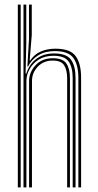

<svg xmlns="http://www.w3.org/2000/svg" viewBox="-20 -820 430 840"><path d="M322.8 0V-479.5Q322.8 -536 301.1 -566.2Q279.5 -596.5 219.5 -596.5Q177.2 -596.5 147.8 -578.2Q118.2 -560 102.5 -528.8H99.8L106.8 -649.5V-800H119V-666.5L109.8 -555.5H112.2Q130.8 -583 159.2 -595Q187.8 -607 222.2 -607Q287.8 -607 311.2 -574.2Q334.8 -541.5 334.8 -480.5V0ZM58 0V-800H70.5V0ZM82.8 0V-800H95V-631.8L92 -498H95.2Q107.5 -538.5 138.8 -562.4Q170 -586.2 216.2 -586.2Q271.5 -586 291 -558.4Q310.5 -530.8 310.5 -479V0H298V-478.2Q298 -525.2 280.4 -550.6Q262.8 -576 213.8 -576Q176.8 -576 150.4 -559.8Q124 -543.5 109.8 -518.1Q95.5 -492.8 95.5 -465V0ZM107.2 0V-465.5Q107.2 -503.2 135.2 -534.2Q163.2 -565.2 211.2 -565.2Q254.8 -565.2 270.4 -542.4Q286 -519.5 286 -477V0H273.8V-476.8Q273.8 -513.2 260.8 -534.1Q247.8 -555 210 -555Q171 -555 145.5 -528.5Q120 -502 120 -466L119.8 0Z"/></svg>

Font: Big Shoulders Inline Text Light
Style: Regular
Weight: 300
Designer: Patric King
Foundry: XO Type Co
Version: Version 1.000